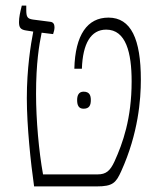

<svg xmlns="http://www.w3.org/2000/svg" viewBox="-20 -667 564 687"><path d="M102 0H326C384 0 395 -13 414 -55C475 -190 484 -311 484 -382C484 -527 449 -604 368 -604C293 -604 249 -543 246 -421H273C276 -511 305 -561 360 -561C431 -561 451 -478 451 -376C451 -242 419 -154 390 -90C374 -55 359 -43 329 -43H134C119 -125 109 -238 109 -331C109 -441 120 -506 129 -550L170 -545C173 -554 175 -561 175 -570C175 -581 170 -588 160 -589L98 -597C78 -600 74 -606 74 -632V-647H58C52 -623 48 -605 48 -588C48 -568 54 -561 73 -558L99 -554C90 -508 76 -421 76 -316C76 -216 90 -84 102 0ZM256 -309C256 -291 261 -278 279 -278C300 -278 305 -291 305 -309C305 -326 300 -339 279 -339C262 -339 256 -326 256 -309Z"/></svg>

Font: Noto Serif Hebrew SemiCondensed ExtraLight
Style: Regular
Weight: 200
Width: 4
Designer: Monotype Design Team
Foundry: Monotype Imaging Inc.
Version: Version 2.004